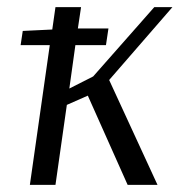

<svg xmlns="http://www.w3.org/2000/svg" viewBox="-20 -520 505 540"><path d="M175 -271 242 -305 414 -500H465L287 -295L423 0H339L227 -251L168 -225L136 0H64L120 -393H38L44 -433L127 -437L136 -500H208L199 -440H285L278 -393H192Z"/></svg>

Font: Arsenal
Style: Italic
Weight: 400
Italic angle: -9.10001°
Designer: Andrij Shevchenko
Foundry: Stairsfor
Version: Version 2.001;PS 002.001;hotconv 1.0.88;makeotf.lib2.5.64775